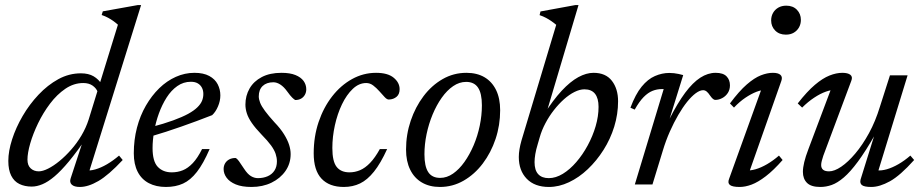

<svg xmlns="http://www.w3.org/2000/svg" viewBox="-20 -732 3654 762"><path d="M368 -366.5Q362.5 -381.5 347.8 -392Q333 -402.5 310.5 -402.5Q273 -402.5 239.5 -379.8Q206 -357 178.5 -320.5Q151 -284 131 -242.5Q111 -201 100 -162.8Q89 -124.5 89 -98.5Q89 -75.5 101.8 -63.8Q114.5 -52 134 -52Q149.5 -52 171 -62.8Q192.5 -73.5 216 -92.8Q239.5 -112 262.2 -137.8Q285 -163.5 303.2 -194.2Q321.5 -225 332 -258L448 -634Q439 -642 429.5 -648.8Q420 -655.5 409 -661.5Q398 -667.5 383.5 -672.5L388 -687L527.5 -712H540L329 -35.5L319.5 -56Q336.5 -53.5 358.5 -59.8Q380.5 -66 404.8 -80.2Q429 -94.5 452.5 -114.5L467 -97Q411 -37 370.5 -13.5Q330 10 297 10Q274.5 10 264.8 0.8Q255 -8.5 260.5 -24.5L314.5 -189H325.5Q286 -130.5 254.2 -92.2Q222.5 -54 196.5 -32Q170.5 -10 148.2 -0.8Q126 8.5 106 8.5Q78 8.5 57 -1.8Q36 -12 24.5 -34.8Q13 -57.5 13 -93.5Q13 -132 28 -178.8Q43 -225.5 69.8 -271.5Q96.5 -317.5 132.8 -356Q169 -394.5 211.5 -417.8Q254 -441 301 -441Q331.5 -441 351.5 -429.2Q371.5 -417.5 386.5 -394.5Z M737.5 -407.5Q708 -407.5 683.8 -390.5Q659.5 -373.5 641.2 -344.8Q623 -316 610.5 -281.5Q598 -247 591.8 -211.2Q585.5 -175.5 585.5 -144.5Q585.5 -91.5 606.2 -69.8Q627 -48 661.5 -48Q685 -48 705.5 -56.2Q726 -64.5 745 -84.5Q764 -104.5 782 -140.5H812Q787 -82.5 761.5 -49.8Q736 -17 706.5 -3.5Q677 10 638.5 10Q599.5 10 570.8 -5Q542 -20 526.5 -50Q511 -80 511 -123.5Q511 -177 523.5 -225Q536 -273 559 -312.8Q582 -352.5 612 -381.8Q642 -411 677.8 -427Q713.5 -443 751.5 -443Q787.5 -443 810.5 -430.5Q833.5 -418 844 -397.5Q854.5 -377 854.5 -353.5Q854.5 -331.5 845.2 -309.8Q836 -288 822 -275Q791.5 -263 761.2 -251.8Q731 -240.5 700.2 -229.8Q669.5 -219 639.2 -209.2Q609 -199.5 578.5 -190.5L580 -227.5Q631 -241 667.2 -254.2Q703.5 -267.5 726.8 -280.2Q750 -293 763.2 -306Q776.5 -319 781.8 -332Q787 -345 787 -359Q787 -373.5 781.2 -384.2Q775.5 -395 764.8 -401.2Q754 -407.5 737.5 -407.5Z M915 -105Q921.5 -102 928 -92.8Q934.5 -83.5 948.5 -62.5Q962.5 -41 976 -33Q989.5 -25 1003.5 -25Q1025 -25 1042.2 -32.5Q1059.5 -40 1069.2 -55Q1079 -70 1079 -91.5Q1079 -106 1074 -121.2Q1069 -136.5 1055.8 -154.8Q1042.5 -173 1017.5 -198.5Q993.5 -223.5 979.5 -243.8Q965.5 -264 959.8 -281.8Q954 -299.5 954 -317Q954 -352 970.5 -380.8Q987 -409.5 1019 -426.2Q1051 -443 1097 -443Q1131 -443 1152.5 -434.2Q1174 -425.5 1184.8 -410.8Q1195.5 -396 1195.5 -377.5Q1195.5 -365.5 1190 -355.8Q1184.5 -346 1174.8 -340.5Q1165 -335 1151.5 -335Q1146.5 -338 1139.5 -344.8Q1132.5 -351.5 1119.5 -369.5Q1106.5 -387.5 1092.5 -396.5Q1078.5 -405.5 1065 -405.5Q1038 -405.5 1022.5 -390.8Q1007 -376 1007 -349.5Q1007 -338 1012.5 -324Q1018 -310 1031.8 -291.5Q1045.5 -273 1069 -247Q1093.5 -221.5 1107.2 -199.2Q1121 -177 1127.2 -157.8Q1133.5 -138.5 1133.5 -120.5Q1133.5 -83 1113 -53.5Q1092.5 -24 1057.5 -7Q1022.5 10 978 10Q940 10 915.5 -0.2Q891 -10.5 879.2 -26.8Q867.5 -43 867.5 -61Q867.5 -73.5 873.2 -83.5Q879 -93.5 889.5 -99.2Q900 -105 915 -105Z M1433.5 -402.5Q1404.5 -402.5 1380 -379.2Q1355.5 -356 1337.2 -318Q1319 -280 1309 -234.5Q1299 -189 1299 -144.5Q1299 -91.5 1316 -69.8Q1333 -48 1367 -48Q1388.5 -48 1408.8 -56.5Q1429 -65 1448.8 -85.5Q1468.5 -106 1487.5 -140.5H1516.5Q1490.5 -83.5 1464.2 -50.8Q1438 -18 1409 -4Q1380 10 1344.5 10Q1287 10 1256 -23Q1225 -56 1225 -123.5Q1225 -190 1244.5 -247.8Q1264 -305.5 1298.2 -349.5Q1332.5 -393.5 1377.2 -418.2Q1422 -443 1472.5 -443Q1519 -443 1542.5 -423.5Q1566 -404 1566 -378Q1566 -358 1553.8 -347.8Q1541.5 -337.5 1523.5 -337Q1516 -336.5 1506.5 -346.8Q1497 -357 1485.5 -370Q1474 -383 1461.2 -392.8Q1448.5 -402.5 1433.5 -402.5Z M1831 -443Q1873 -443 1902.8 -425.5Q1932.5 -408 1948.8 -374.8Q1965 -341.5 1965 -294.5Q1965 -235 1946.8 -180.5Q1928.5 -126 1896 -83Q1863.5 -40 1820 -15Q1776.5 10 1726 10Q1684.5 10 1654.2 -7.8Q1624 -25.5 1607.8 -58.8Q1591.5 -92 1591.5 -138.5Q1591.5 -198 1610 -252.8Q1628.5 -307.5 1660.8 -350.2Q1693 -393 1736.5 -418Q1780 -443 1831 -443ZM1727 -26Q1753.5 -26 1778 -43Q1802.5 -60 1823.2 -89.2Q1844 -118.5 1859.8 -155.5Q1875.5 -192.5 1884 -233.2Q1892.5 -274 1892.5 -314Q1892.5 -361.5 1877.2 -384.2Q1862 -407 1830 -407Q1803 -407 1778.5 -390.2Q1754 -373.5 1733.2 -344.2Q1712.5 -315 1697 -277.8Q1681.5 -240.5 1673 -199.8Q1664.5 -159 1664.5 -119.5Q1664.5 -72 1679.5 -49Q1694.5 -26 1727 -26Z M2114 -159.5Q2107.5 -138.5 2104.5 -120.5Q2101.5 -102.5 2101.5 -88.5Q2101.5 -56.5 2116 -40.8Q2130.5 -25 2158 -25Q2185.5 -25 2213.8 -42.2Q2242 -59.5 2267.2 -88.8Q2292.5 -118 2312.5 -155Q2332.5 -192 2344 -231.2Q2355.5 -270.5 2355.5 -308Q2355.5 -342 2341.5 -359.8Q2327.5 -377.5 2299.5 -377.5Q2281 -377.5 2260 -367Q2239 -356.5 2218.2 -338Q2197.5 -319.5 2178.5 -295.2Q2159.5 -271 2144.8 -243.2Q2130 -215.5 2122 -187ZM2187.5 -633.5Q2178 -641.5 2168.2 -648.2Q2158.5 -655 2147.2 -661Q2136 -667 2121.5 -672L2125 -686.5L2264 -712H2276L2141.5 -260L2138 -276.5Q2175 -335 2209.2 -371.8Q2243.5 -408.5 2275.2 -425.8Q2307 -443 2335.5 -443Q2384 -443 2408.5 -411.2Q2433 -379.5 2433 -330Q2433 -279 2417.8 -229.5Q2402.5 -180 2375.2 -137Q2348 -94 2313 -60.8Q2278 -27.5 2238.2 -8.8Q2198.5 10 2158.5 10Q2102 10 2070.5 -22.5Q2039 -55 2039 -109Q2039 -124 2041.8 -140.2Q2044.5 -156.5 2049.5 -174Z M2614 -378.5Q2612.5 -378.5 2610.8 -378.5Q2609 -378.5 2607 -378.5Q2587.5 -378.5 2569.8 -371.5Q2552 -364.5 2534.5 -346.8Q2517 -329 2499 -297L2482 -304.5Q2502 -358 2526.5 -388Q2551 -418 2579.2 -430.2Q2607.5 -442.5 2636 -442.5Q2645.5 -442.5 2654.8 -441.5Q2664 -440.5 2673.2 -438.5Q2682.5 -436.5 2691.5 -434L2637 -259H2636.5Q2669 -323 2699.2 -363.8Q2729.5 -404.5 2759.5 -423.8Q2789.5 -443 2820 -443Q2850 -443 2863.5 -429Q2877 -415 2877 -393.5Q2877 -376 2868.5 -363Q2860 -350 2846.5 -342.8Q2833 -335.5 2818.5 -335.5Q2814.5 -335.5 2809.5 -339.5Q2804.5 -343.5 2797.5 -353.5Q2791 -363.5 2784.5 -368.8Q2778 -374 2770.5 -374Q2757.5 -374 2741 -361.8Q2724.5 -349.5 2707 -327.8Q2689.5 -306 2672 -276Q2654.5 -246 2638.5 -210Q2622.5 -174 2610.5 -134L2569.5 0H2499.5Z M2873.5 -22 3005.5 -388 3020.5 -375Q3004 -376 2982.5 -367.8Q2961 -359.5 2937.8 -343.8Q2914.5 -328 2893 -305L2877 -321.5Q2913.5 -370.5 2943.8 -396.8Q2974 -423 2999.5 -433Q3025 -443 3047.5 -443Q3068 -443 3077.2 -435Q3086.5 -427 3081 -411L2949 -36L2939.5 -56Q2956.5 -54 2978.5 -60.2Q3000.5 -66.5 3024.5 -80.5Q3048.5 -94.5 3071.5 -114.5L3086 -97Q3050 -56 3019.2 -32.5Q2988.5 -9 2963.2 0.5Q2938 10 2915.5 10Q2887 10 2877 2.2Q2867 -5.5 2873.5 -22ZM3040.5 -651Q3040.5 -667.5 3048 -680.8Q3055.5 -694 3069 -701.8Q3082.5 -709.5 3100.5 -709.5Q3127 -709.5 3142.8 -693.2Q3158.5 -677 3158.5 -653Q3158.5 -636.5 3151 -623.2Q3143.5 -610 3130.2 -602.2Q3117 -594.5 3099 -594.5Q3072.5 -594.5 3056.5 -610.8Q3040.5 -627 3040.5 -651Z M3395.5 -20 3451 -198H3453Q3415.5 -132 3385 -90.8Q3354.5 -49.5 3329 -27.8Q3303.5 -6 3281 2Q3258.5 10 3235.5 10Q3199 10 3182.8 -6.2Q3166.5 -22.5 3166.5 -50Q3166.5 -66.5 3171.8 -88.5Q3177 -110.5 3188.5 -140.5L3285 -397L3298.5 -375.5Q3281 -376.5 3258.2 -368.5Q3235.5 -360.5 3211 -344.2Q3186.5 -328 3163.5 -305L3146 -321.5Q3183 -369 3214 -395.2Q3245 -421.5 3272 -432.2Q3299 -443 3323 -443Q3345 -443 3355 -435Q3365 -427 3358.5 -411L3247.5 -114Q3244 -103 3241.5 -93.8Q3239 -84.5 3239 -77Q3239 -65 3246.5 -58.5Q3254 -52 3270.5 -52Q3291.5 -52 3318.8 -70.5Q3346 -89 3374.5 -122.8Q3403 -156.5 3428.8 -203.5Q3454.5 -250.5 3472 -308L3512 -433H3582L3461.5 -40L3460.5 -56Q3477.5 -54 3499.5 -60.2Q3521.5 -66.5 3545.8 -80.5Q3570 -94.5 3593 -114.5L3608 -97Q3552.5 -35 3511.8 -12.5Q3471 10 3438 10Q3410.5 10 3401 2.8Q3391.5 -4.5 3395.5 -20Z"/></svg>

Font: Newsreader 17pt
Style: Italic
Weight: 400
Italic angle: -17°
Version: Version 1.003